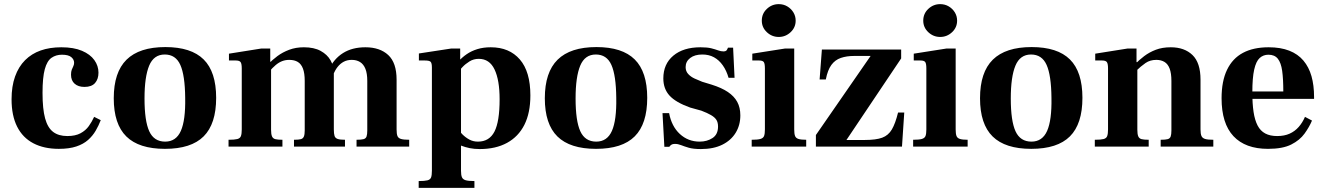

<svg xmlns="http://www.w3.org/2000/svg" viewBox="-20 -710 6421 930"><path d="M265 11Q193 11 141.5 -16Q90 -43 63 -96.5Q36 -150 36 -229Q36 -292 53 -339.5Q70 -387 101.5 -418.5Q133 -450 177 -465.5Q221 -481 277 -481Q337 -481 377 -464Q417 -447 437 -419Q457 -391 457 -358Q457 -327 440.5 -308Q424 -289 389 -289Q359 -289 341.5 -304.5Q324 -320 324 -348Q324 -363 327.5 -372Q331 -381 335 -389Q339 -397 339 -406Q339 -422 325 -433.5Q311 -445 280 -445Q251 -445 229.5 -430Q208 -415 197 -375Q186 -335 186 -260Q186 -182 198.5 -136.5Q211 -91 237.5 -71Q264 -51 306 -51Q345 -51 370 -64.5Q395 -78 410 -99Q425 -120 436 -144L468 -128Q458 -102 443.5 -77Q429 -52 406.5 -32Q384 -12 349.5 -0.5Q315 11 265 11Z M779 11Q653 11 592 -49Q531 -109 531 -234Q531 -360 593 -421Q655 -482 781 -482Q906 -482 966.5 -422Q1027 -362 1027 -236Q1027 -110 966.5 -49.5Q906 11 779 11ZM780 -24Q833 -24 856 -76Q879 -128 877 -236Q876 -345 853.5 -395.5Q831 -446 778 -446Q725 -446 702.5 -392Q680 -338 680 -233Q680 -124 703 -74Q726 -24 780 -24Z M1707 0V-33Q1730 -33 1741 -36Q1752 -39 1755.5 -49Q1759 -59 1759 -78V-318Q1759 -354 1750 -376.5Q1741 -399 1724 -409.5Q1707 -420 1684 -420Q1662 -420 1645 -411Q1628 -402 1615 -385.5Q1602 -369 1593 -345L1573 -373Q1597 -425 1641.5 -453Q1686 -481 1750 -481Q1820 -481 1860.5 -443.5Q1901 -406 1901 -324V-83Q1901 -62 1905 -51.5Q1909 -41 1922 -37Q1935 -33 1962 -33V0ZM1087 0V-33Q1116 -33 1129.5 -36.5Q1143 -40 1147 -51Q1151 -62 1151 -83V-379Q1151 -401 1145.5 -409Q1140 -417 1122 -417H1089V-450L1246 -475H1289V-411H1293V-81Q1293 -60 1297.5 -49.5Q1302 -39 1313.5 -36Q1325 -33 1348 -33V0ZM1404 0V-33Q1427 -33 1437.5 -36Q1448 -39 1452 -49Q1456 -59 1456 -78V-318Q1456 -355 1447.5 -377.5Q1439 -400 1422.5 -410Q1406 -420 1381 -420Q1363 -420 1347 -414Q1331 -408 1315.5 -395Q1300 -382 1282 -361L1278 -398Q1299 -420 1324 -438.5Q1349 -457 1381 -469Q1413 -481 1452 -481Q1501 -481 1533 -463.5Q1565 -446 1581 -418Q1597 -390 1597 -358V-83Q1597 -62 1600.5 -51.5Q1604 -41 1615.5 -37Q1627 -33 1651 -33V0Z M2008 200V167Q2037 167 2050.5 163.5Q2064 160 2068 149.5Q2072 139 2072 117V-383Q2072 -404 2066 -410.5Q2060 -417 2038 -417H2009V-451L2166 -475H2209V-422H2213V117Q2213 138 2217.5 148.5Q2222 159 2235.5 163Q2249 167 2278 167V200ZM2304 12Q2277 12 2255 7.5Q2233 3 2212.5 -5Q2192 -13 2171 -23V-123Q2181 -109 2193 -91.5Q2205 -74 2220 -59Q2235 -44 2253.5 -34Q2272 -24 2295 -24Q2350 -24 2375 -72.5Q2400 -121 2400 -229Q2400 -322 2375.5 -373.5Q2351 -425 2299 -425Q2274 -425 2254 -412.5Q2234 -400 2220 -385Q2206 -370 2199 -362V-411Q2218 -432 2240.5 -447.5Q2263 -463 2292 -472Q2321 -481 2357 -481Q2447 -481 2498 -422Q2549 -363 2549 -248Q2549 -163 2520 -105.5Q2491 -48 2436 -18Q2381 12 2304 12Z M2867 11Q2741 11 2680 -49Q2619 -109 2619 -234Q2619 -360 2681 -421Q2743 -482 2869 -482Q2994 -482 3054.5 -422Q3115 -362 3115 -236Q3115 -110 3054.5 -49.5Q2994 11 2867 11ZM2868 -24Q2921 -24 2944 -76Q2967 -128 2965 -236Q2964 -345 2941.5 -395.5Q2919 -446 2866 -446Q2813 -446 2790.5 -392Q2768 -338 2768 -233Q2768 -124 2791 -74Q2814 -24 2868 -24Z M3375 12Q3338 12 3316 5.5Q3294 -1 3279 -7Q3264 -13 3249 -13Q3238 -13 3232 -9Q3226 -5 3222 1H3198L3189 -162H3221Q3233 -98 3273 -61Q3313 -24 3369 -24Q3405 -24 3431.5 -41.5Q3458 -59 3458 -97Q3458 -117 3450 -129.5Q3442 -142 3424 -152.5Q3406 -163 3377 -174L3323 -189Q3253 -214 3223 -247Q3193 -280 3193 -330Q3193 -400 3241.5 -440.5Q3290 -481 3373 -481Q3406 -481 3425.5 -476Q3445 -471 3458.5 -466Q3472 -461 3484 -461Q3496 -461 3500 -467Q3504 -473 3506 -479H3531L3538 -333H3509Q3499 -368 3481 -393.5Q3463 -419 3438.5 -432.5Q3414 -446 3382 -446Q3345 -446 3323 -429Q3301 -412 3301 -385Q3301 -365 3313.5 -351.5Q3326 -338 3344.5 -329.5Q3363 -321 3381 -314L3427 -300Q3475 -285 3505.5 -264.5Q3536 -244 3551 -216.5Q3566 -189 3566 -151Q3566 -104 3543.5 -67Q3521 -30 3478.5 -9Q3436 12 3375 12Z M3621 0V-33Q3650 -33 3663.5 -37Q3677 -41 3681 -51.5Q3685 -62 3685 -83V-379Q3685 -402 3679.5 -409.5Q3674 -417 3657 -417H3624V-450L3783 -475H3827V-83Q3827 -62 3831 -51.5Q3835 -41 3847.5 -37Q3860 -33 3885 -33V0ZM3752 -531Q3719 -531 3694.5 -554Q3670 -577 3670 -610Q3670 -644 3694.5 -667Q3719 -690 3752 -690Q3775 -690 3793.5 -679Q3812 -668 3823 -650Q3834 -632 3834 -610Q3834 -577 3809.5 -554Q3785 -531 3752 -531Z M3932 0V-56L4197 -439H4117Q4081 -439 4053 -429.5Q4025 -420 4007 -395.5Q3989 -371 3980 -325H3950L3961 -470H4345V-427L4080 -32H4169Q4223 -32 4253 -43Q4283 -54 4300 -83Q4317 -112 4330 -165H4360L4349 0Z M4403 0V-33Q4432 -33 4445.5 -37Q4459 -41 4463 -51.5Q4467 -62 4467 -83V-379Q4467 -402 4461.5 -409.5Q4456 -417 4439 -417H4406V-450L4565 -475H4609V-83Q4609 -62 4613 -51.5Q4617 -41 4629.5 -37Q4642 -33 4667 -33V0ZM4534 -531Q4501 -531 4476.5 -554Q4452 -577 4452 -610Q4452 -644 4476.5 -667Q4501 -690 4534 -690Q4557 -690 4575.5 -679Q4594 -668 4605 -650Q4616 -632 4616 -610Q4616 -577 4591.5 -554Q4567 -531 4534 -531Z M4975 11Q4849 11 4788 -49Q4727 -109 4727 -234Q4727 -360 4789 -421Q4851 -482 4977 -482Q5102 -482 5162.5 -422Q5223 -362 5223 -236Q5223 -110 5162.5 -49.5Q5102 11 4975 11ZM4976 -24Q5029 -24 5052 -76Q5075 -128 5073 -236Q5072 -345 5049.5 -395.5Q5027 -446 4974 -446Q4921 -446 4898.5 -392Q4876 -338 4876 -233Q4876 -124 4899 -74Q4922 -24 4976 -24Z M5602 0V-33Q5625 -33 5636 -36Q5647 -39 5650.5 -49Q5654 -59 5654 -78V-318Q5654 -355 5645.5 -377.5Q5637 -400 5620.5 -410Q5604 -420 5581 -420Q5551 -420 5529 -405Q5507 -390 5480 -364L5477 -398Q5497 -419 5522 -438Q5547 -457 5578.5 -469Q5610 -481 5651 -481Q5717 -481 5756 -443.5Q5795 -406 5795 -324V-83Q5795 -62 5799.5 -51.5Q5804 -41 5817 -37Q5830 -33 5857 -33V0ZM5283 0V-33Q5312 -33 5325.5 -36.5Q5339 -40 5343 -51Q5347 -62 5347 -83V-379Q5347 -401 5341.5 -409Q5336 -417 5318 -417H5285V-450L5442 -475H5485V-409H5489V-81Q5489 -60 5493.5 -49.5Q5498 -39 5509.5 -36Q5521 -33 5544 -33V0Z M6122 11Q6012 11 5954.5 -50.5Q5897 -112 5897 -234Q5897 -317 5923.5 -372Q5950 -427 6000.5 -454Q6051 -481 6125 -481Q6183 -481 6225 -464.5Q6267 -448 6293.5 -416.5Q6320 -385 6332.5 -341Q6345 -297 6345 -240V-231H5982V-267H6196Q6196 -328 6190.5 -367Q6185 -406 6169.5 -425.5Q6154 -445 6124 -445Q6099 -445 6081.5 -429Q6064 -413 6055 -373Q6046 -333 6046 -262Q6046 -207 6052 -167.5Q6058 -128 6071.5 -102Q6085 -76 6108.5 -63.5Q6132 -51 6166 -51Q6201 -51 6226.5 -62.5Q6252 -74 6270.5 -95Q6289 -116 6301 -144L6335 -126Q6322 -95 6299 -63Q6276 -31 6234.5 -10Q6193 11 6122 11Z"/></svg>

Font: Frank Ruhl Libre
Style: Bold
Weight: 700
Designer: Yanek Iontef
Foundry: Fontef
Version: Version 6.004